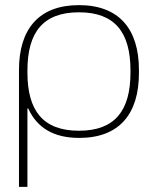

<svg xmlns="http://www.w3.org/2000/svg" viewBox="-20 -529 604 749"><path d="M522 -244V-256C522 -416 444 -509 288 -509C131 -509 54 -415 54 -256V200H87V-106H90C125 -29 191 9 289 9C445 9 522 -84 522 -244ZM87 -246V-254C87 -403 148 -481 288 -481C428 -481 489 -403 489 -254V-246C489 -97 428 -19 288 -19C148 -19 87 -97 87 -246Z"/></svg>

Font: LT Wave Text Thin
Style: Regular
Weight: 100
Designer: Daniel Lyons
Version: Version 2.5 (Glyphs App)